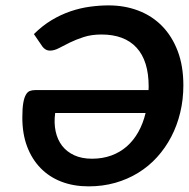

<svg xmlns="http://www.w3.org/2000/svg" viewBox="-20 -677 693 705"><path d="M305.2 7.3Q250.5 7.3 205.8 -9.8Q161.1 -26.9 129.2 -59.6Q97.2 -92.3 79.6 -138.9Q62 -185.5 62 -245.1Q62 -278.8 65.4 -298.6Q68.8 -318.4 75 -329.1Q81.1 -339.8 89.6 -343Q98.1 -346.2 108.9 -346.2H525.4Q525.4 -349.1 525.6 -352.3Q525.9 -355.5 525.9 -358.9Q525.9 -453.6 481.4 -502Q437 -550.3 352.5 -550.3Q315.9 -550.3 287.4 -541Q258.8 -531.7 236.6 -520.8Q214.4 -509.8 196.8 -500.5Q179.2 -491.2 164.1 -491.2Q154.3 -491.2 147.5 -495.4Q140.6 -499.5 136.2 -505.4L104.5 -551.8Q135.3 -582.5 169.4 -603Q203.6 -623.5 239 -635.5Q274.4 -647.5 309.8 -652.3Q345.2 -657.2 378.9 -657.2Q438 -657.2 488.3 -637.9Q538.6 -618.7 575.2 -581.3Q611.8 -543.9 632.6 -489.3Q653.3 -434.6 653.3 -363.8Q653.3 -311.5 641.8 -263.9Q630.4 -216.3 608.9 -175Q587.4 -133.8 556.9 -100.1Q526.4 -66.4 487.5 -42.5Q448.7 -18.6 402.8 -5.6Q356.9 7.3 305.2 7.3ZM317.9 -94.2Q356.4 -94.2 388.7 -106Q420.9 -117.7 445.8 -139.6Q470.7 -161.6 488 -192.6Q505.4 -223.6 514.6 -262.2H182.6Q177.7 -225.6 184.3 -194.8Q190.9 -164.1 208 -141.8Q225.1 -119.6 252.7 -106.9Q280.3 -94.2 317.9 -94.2Z"/></svg>

Font: Carlito
Style: Bold Italic
Weight: 700
Italic angle: -7°
Designer: Lukasz Dziedzic
Foundry: tyPoland Lukasz Dziedzic
Version: Version 1.104